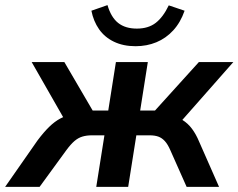

<svg xmlns="http://www.w3.org/2000/svg" viewBox="-65 -732 934 752"><path d="M-45 0 82 -182Q106 -214 127.5 -235Q149 -256 171.5 -268Q194 -280 219 -283L199 -244L59 -489H187L298 -299H359L389 -489H514L484 -299H542L714 -489H849L633 -244L597 -279Q627 -276 649 -262.5Q671 -249 687 -227.5Q703 -206 715 -177L793 0H666L602 -144Q592 -167 580.5 -179.5Q569 -192 555 -197Q541 -202 521 -202H469L437 0H312L344 -202H295Q274 -202 257.5 -197Q241 -192 226.5 -179.5Q212 -167 195 -144L90 0ZM466 -551Q418 -551 381.5 -568.5Q345 -586 323 -617.5Q301 -649 293 -690L356 -712Q370 -664 398 -642Q426 -620 471 -620Q516 -620 545 -642.5Q574 -665 596 -711L658 -690Q642 -644 613.5 -613Q585 -582 547.5 -566.5Q510 -551 466 -551Z"/></svg>

Font: Nunito Sans 12pt
Style: Bold Italic
Weight: 700
Italic angle: -9°
Designer: Vernon Adams
Foundry: Vernon Adams
Version: Version 3.101;gftools[0.9.27]